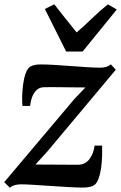

<svg xmlns="http://www.w3.org/2000/svg" viewBox="-28 -857 560 888"><path d="M367 -452.5Q354 -452.5 333.5 -452.8Q313 -453 289.2 -453.2Q265.5 -453.5 242.8 -453.8Q220 -454 201.8 -454Q183.5 -454 174.5 -453.5Q154.5 -453 141.2 -440.5Q128 -428 120.8 -408.5Q113.5 -389 111.5 -367H76Q74 -383.5 74.5 -410.2Q75 -437 78.8 -465.8Q82.5 -494.5 90.5 -517.2Q98.5 -540 111.5 -548.5Q117 -552 128.5 -555.5Q140 -559 158.5 -559Q185.5 -559 223 -556.8Q260.5 -554.5 300.8 -551.5Q341 -548.5 376.5 -546.2Q412 -544 434.5 -544Q449.5 -544 461.8 -547.2Q474 -550.5 484.5 -559.5L507.5 -534.5L191.5 -157L136 -96Q156 -96 182.2 -95.8Q208.5 -95.5 236.5 -95.5Q264.5 -95.5 289.8 -95.2Q315 -95 333.5 -95Q365.5 -95.5 385 -120.2Q404.5 -145 409.5 -183.5H444.5Q445 -164 444.2 -136.8Q443.5 -109.5 439.8 -81.5Q436 -53.5 428.2 -31.8Q420.5 -10 407.5 -0.5Q401 4 388.2 7.2Q375.5 10.5 356 10.5Q328 10.5 288 8.2Q248 6 205.5 3Q163 0 126.2 -2.2Q89.5 -4.5 67.5 -4.5Q55 -4.5 41.2 -1Q27.5 2.5 18 11.5L-8.5 -14.5L315.5 -398.5ZM278 -618.5 179.5 -815.5 223 -837Q248 -805.5 273.8 -772.5Q299.5 -739.5 326.5 -707Q363.5 -739 397.5 -772Q431.5 -805 471 -837L512 -813L354 -618.5Z"/></svg>

Font: Merriweather 36pt SemiBold
Style: Italic
Weight: 600
Italic angle: -7.8°
Version: Version 2.101